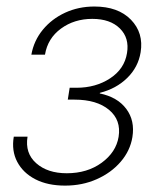

<svg xmlns="http://www.w3.org/2000/svg" viewBox="-20 -565 489 592"><path d="M180.7 7.3Q127 7.3 89.1 -12.2Q51.3 -31.7 33.2 -65.9Q15.1 -100.1 22.5 -143.6H64.9Q56.6 -92.8 91.6 -61.8Q126.5 -30.8 186 -30.8Q249 -30.8 293.5 -63.2Q337.9 -95.7 345.7 -143.1Q354 -194.8 316.2 -226.3Q278.3 -257.8 210 -257.8H189L194.8 -294.4H215.8Q275.4 -294.4 319.6 -323.5Q363.8 -352.5 371.6 -401.4Q379.4 -447.8 349.6 -477.3Q319.8 -506.8 264.6 -506.8Q209 -506.8 168 -476.8Q127 -446.8 118.7 -396.5H76.7Q84.5 -439.9 112.1 -473.4Q139.6 -506.8 180.9 -525.9Q222.2 -544.9 271 -544.9Q344.2 -544.9 383.8 -504.2Q423.3 -463.4 413.6 -403.8Q406.2 -357.9 372.3 -324.7Q338.4 -291.5 288.1 -278.8L287.6 -276.9Q342.3 -265.6 369.4 -229.2Q396.5 -192.9 388.2 -142.1Q381.3 -100.1 352.1 -66.2Q322.8 -32.2 278.3 -12.5Q233.9 7.3 180.7 7.3Z"/></svg>

Font: Inter Display Extra Light
Style: Italic
Weight: 200
Italic angle: -9.39999°
Designer: Rasmus Andersson
Foundry: rsms
Version: Version 4.000;git-4fc901f